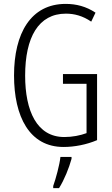

<svg xmlns="http://www.w3.org/2000/svg" viewBox="-20 -744 573 985"><path d="M303 -364V-314H424V-61C392 -49 351 -41 310 -41C169 -41 109 -175 109 -356C109 -552 177 -674 318 -674C361 -674 404 -663 448 -633L470 -679C422 -711 371 -724 317 -724C138 -724 52 -573 52 -357C52 -146 131 10 306 10C362 10 424 -2 478 -25V-364ZM347 71V61H290C286 101 266 174 253 210V221H283C310 178 334 118 347 71Z"/></svg>

Font: Noto Sans Arabic UI XCn Lt
Style: Regular
Weight: 300
Width: 2
Designer: Monotype Design Team, Nadine Chahine and Nizar Qandah
Foundry: Monotype Imaging Inc.
Version: Version 2.010